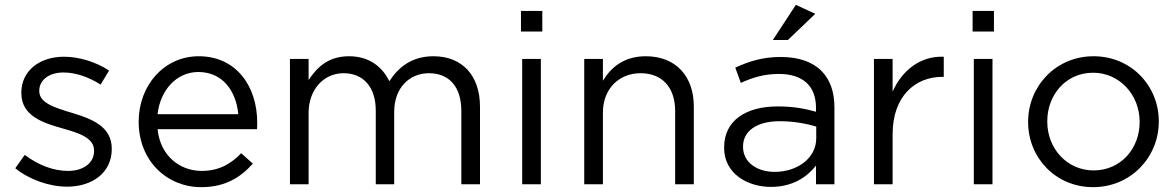

<svg xmlns="http://www.w3.org/2000/svg" viewBox="-20 -760 4853 792"><path d="M257 10C360 10 441 -47 441 -145V-147C441 -240 355 -271 275 -295C206 -316 142 -335 142 -384V-386C142 -429 181 -461 242 -461C292 -461 347 -442 395 -411L430 -469C377 -504 307 -526 244 -526C142 -526 68 -467 68 -378V-376C68 -281 158 -253 239 -230C307 -211 368 -191 368 -139V-137C368 -87 323 -55 261 -55C200 -55 138 -79 82 -121L43 -66C101 -19 183 10 257 10Z M630 -227H1040C1041 -239 1041 -247 1041 -254C1041 -406 953 -528 800 -528C657 -528 552 -408 552 -258C552 -97 668 12 810 12C908 12 971 -27 1023 -85L975 -128C933 -84 883 -55 812 -55C721 -55 641 -118 630 -227ZM963 -289H630C641 -389 709 -463 798 -463C900 -463 954 -383 963 -289Z M1253 -430V-517H1176V0H1253V-295C1253 -390 1315 -458 1397 -458C1479 -458 1530 -401 1530 -304V0H1606V-298C1606 -400 1671 -458 1749 -458C1833 -458 1883 -402 1883 -302V0H1960V-320C1960 -448 1887 -528 1768 -528C1678 -528 1623 -482 1586 -425C1558 -483 1504 -528 1420 -528C1333 -528 1287 -481 1253 -430Z M2217 -715H2129V-630H2217ZM2211 -517H2134V0H2211Z M2467 -427V-517H2390V0H2467V-296C2467 -393 2533 -458 2622 -458C2713 -458 2765 -398 2765 -302V0H2842V-321C2842 -444 2769 -528 2644 -528C2555 -528 2501 -483 2467 -427Z M3160 11C3251 11 3310 -31 3346 -77V0H3422V-316C3422 -382 3404 -432 3368 -468C3331 -505 3274 -525 3201 -525C3125 -525 3070 -507 3013 -481L3036 -418C3084 -440 3132 -455 3193 -455C3290 -455 3346 -407 3346 -315V-299C3300 -312 3254 -321 3188 -321C3057 -321 2967 -263 2967 -152V-150C2967 -44 3063 11 3160 11ZM3175 -51C3105 -51 3045 -89 3045 -154V-156C3045 -218 3100 -260 3196 -260C3259 -260 3309 -249 3347 -238V-190C3347 -108 3270 -51 3175 -51ZM3343 -703 3263 -740 3168 -595H3230Z M3662 -382V-517H3585V0H3662V-206C3662 -362 3754 -443 3867 -443H3873V-526C3775 -530 3700 -468 3662 -382Z M4080 -715H3992V-630H4080ZM4074 -517H3997V0H4074Z M4489 12C4645 12 4760 -112 4760 -258V-260C4760 -406 4646 -528 4491 -528C4335 -528 4221 -404 4221 -258V-256C4221 -110 4334 12 4489 12ZM4491 -57C4382 -57 4300 -147 4300 -258V-260C4300 -369 4377 -460 4489 -460C4598 -460 4681 -369 4681 -258V-256C4681 -147 4603 -57 4491 -57Z"/></svg>

Font: Mission
Style: Regular
Weight: 400
Version: Version 1.000;FEAKit 1.0